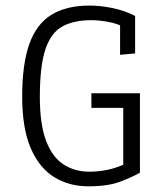

<svg xmlns="http://www.w3.org/2000/svg" viewBox="-20 -655 585 680"><path d="M293 4.9Q225.1 4.9 172.1 -27.6Q119.1 -60.1 88.9 -130.1Q58.6 -200.2 58.6 -313Q58.6 -428.7 84 -499.5Q109.4 -570.3 162.4 -602.8Q215.3 -635.3 297.4 -635.3Q333.5 -635.3 376 -627Q418.5 -618.7 458.5 -598.6V-465.8L405.3 -460.9V-586.9L415 -560.1Q397.9 -570.8 365.2 -577.1Q332.5 -583.5 302.7 -583.5Q242.2 -583.5 201.7 -561.8Q161.1 -540 141.1 -481.2Q121.1 -422.4 121.1 -311.5Q121.1 -214.8 143.1 -156.7Q165 -98.6 204.8 -72.8Q244.6 -46.9 296.9 -46.9Q328.6 -46.9 361.6 -53.7Q394.5 -60.5 432.1 -78.6L416.5 -48.8V-299.8L440.9 -272.9H303.7V-324.7H475.6V-43.5Q452.6 -29.8 408.4 -12.5Q364.3 4.9 293 4.9Z"/></svg>

Font: Anaheim
Style: Regular
Weight: 400
Designer: Vernon Adams
Foundry: Vernon Adams
Version: Version 2.001